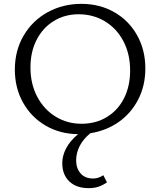

<svg xmlns="http://www.w3.org/2000/svg" viewBox="-20 -687 831 996"><path d="M655 -321Q655 -407 620 -473.5Q585 -540 524 -576.5Q463 -613 388 -613Q316 -613 259 -578Q202 -543 170 -480.5Q138 -418 138 -337Q138 -252 173 -185.5Q208 -119 268.5 -82Q329 -45 403 -45Q477 -45 534.5 -80Q592 -115 623.5 -177.5Q655 -240 655 -321ZM402 -667Q497 -667 572.5 -624Q648 -581 691 -504.5Q734 -428 734 -332Q734 -243 697 -171Q660 -99 595.5 -54Q531 -9 449 4Q412 34 393.5 70Q375 106 375 145Q375 186 398 212.5Q421 239 463 239Q491 239 516 222L535 259Q513 274 491 281.5Q469 289 440 289Q376 289 339.5 254Q303 219 303 159Q303 121 323 82.5Q343 44 385 9Q291 8 216.5 -35.5Q142 -79 99.5 -155Q57 -231 57 -326Q57 -425 103 -503Q149 -581 228 -624Q307 -667 402 -667Z"/></svg>

Font: QiushuiShotai Bright
Style: Regular
Weight: 400
Designer: Christian Thalmann (Catharsis Fonts)
Version: Version 1.250;